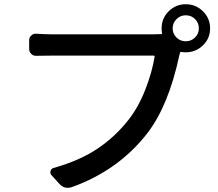

<svg xmlns="http://www.w3.org/2000/svg" viewBox="-20 -860 1040 916"><path d="M866.2 -663.1Q892.6 -663.1 910.6 -681.2Q928.7 -699.2 928.7 -724.6Q928.7 -751 910.6 -769Q892.6 -787.1 866.2 -787.1Q840.8 -787.1 822.3 -769Q803.7 -751 803.7 -724.6Q803.7 -699.2 821.8 -681.2Q839.8 -663.1 866.2 -663.1ZM226.6 -696.3H711.9Q736.3 -696.3 750 -697.3Q753.9 -698.2 752.9 -702.1Q751 -713.9 751 -724.6Q751 -772.5 784.7 -806.2Q818.4 -839.8 866.2 -839.8Q914.1 -839.8 948.2 -806.2Q982.4 -772.5 982.4 -724.6Q982.4 -676.8 948.2 -643.6Q914.1 -610.4 866.2 -610.4Q854.5 -610.4 843.8 -612.3Q839.8 -613.3 838.9 -608.4L835 -593.8Q784.2 -357.4 684.6 -226.6Q545.9 -46.9 321.3 33.2Q310.5 36.1 301.8 36.1Q281.2 36.1 264.6 18.6L225.6 -24.4Q217.8 -33.2 221.2 -44.4Q224.6 -55.7 235.4 -58.6Q360.4 -93.8 445.3 -150.9Q530.3 -208 592.8 -288.1Q640.6 -348.6 673.3 -432.6Q706.1 -516.6 717.8 -590.8Q717.8 -594.7 713.9 -594.7H226.6Q195.3 -594.7 153.3 -593.8Q139.6 -592.8 129.4 -602.5Q119.1 -612.3 119.1 -627V-668Q119.1 -681.6 129.4 -690.9Q139.6 -700.2 153.3 -699.2Q193.4 -696.3 226.6 -696.3Z"/></svg>

Font: Gen Jyuu GothicL Medium
Style: Regular
Weight: 500
Designer: [Source Han Sans]
Ryoko NISHIZUKA  (kana & ideographs); Paul D. Hunt (Latin, Greek & Cyrillic); Wenlong ZHANG  (bopomofo
Version: Version 1.002.20150607